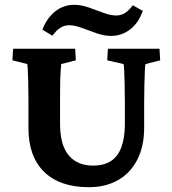

<svg xmlns="http://www.w3.org/2000/svg" viewBox="-20 -778 725 807"><path d="M35.2 -573.2H295.9L298.8 -524.4L237.3 -508.8Q236.3 -499 234.9 -478Q233.4 -457 232.9 -427.2Q232.4 -397.5 232.4 -358.4V-256.8Q232.4 -199.2 248 -160.6Q263.7 -122.1 294.9 -102.1Q326.2 -82 371.1 -82Q417 -82 446.3 -101.1Q475.6 -120.1 490.2 -159.7Q504.9 -199.2 504.9 -257.8V-340.8Q504.9 -384.8 503.9 -421.9Q502.9 -459 502 -482.4Q501 -505.9 499 -508.8L430.7 -524.4L433.6 -573.2H650.4L653.3 -524.4L591.8 -508.8Q589.8 -505.9 588.9 -482.4Q587.9 -459 586.9 -421.9Q585.9 -384.8 585.9 -340.8V-241.2Q585.9 -164.1 557.6 -107.9Q529.3 -51.8 477.1 -21.5Q424.8 8.8 353.5 8.8Q231.4 8.8 165.5 -55.7Q99.6 -120.1 99.6 -239.3V-358.4Q99.6 -399.4 98.6 -432.1Q97.7 -464.8 96.7 -484.9Q95.7 -504.9 94.7 -508.8L32.2 -524.4ZM538.1 -755.9 580.1 -732.4Q562.5 -681.6 526.9 -654.3Q491.2 -627 446.3 -627Q418 -627 386.2 -638.2Q354.5 -649.4 324.2 -660.6Q293.9 -671.9 271.5 -671.9Q250 -671.9 233.4 -661.1Q216.8 -650.4 200.2 -627.9L158.2 -653.3Q176.8 -702.1 211.9 -730Q247.1 -757.8 292 -757.8Q321.3 -757.8 353 -746.6Q384.8 -735.4 415 -724.1Q445.3 -712.9 467.8 -712.9Q489.3 -712.9 505.9 -723.6Q522.5 -734.4 538.1 -755.9Z"/></svg>

Font: Crimson Pro
Style: Bold
Weight: 700
Designer: Jacques Le Bailly
Foundry: Baron von Fonthausen
Version: Version 1.003